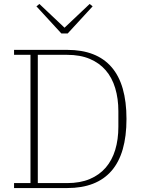

<svg xmlns="http://www.w3.org/2000/svg" viewBox="-20 -950 720 970"><path d="M51 -25H134V-673H51V-698H320Q468 -698 543.5 -611Q619 -524 619 -349Q619 -174 543.5 -87Q468 0 320 0H51ZM171 -25H319Q385 -25 433.5 -45.5Q482 -66 514 -103Q546 -140 562 -192.5Q578 -245 578 -310V-388Q578 -452 562 -505Q546 -558 514 -595Q482 -632 433.5 -652.5Q385 -673 319 -673H171ZM164 -918 179 -930 306 -810 433 -930 448 -918 322 -781H290Z"/></svg>

Font: IBM Plex Serif ExtLt
Style: Regular
Weight: 200
Designer: Mike Abbink, Paul van der Laan, Pieter van Rosmalen
Foundry: Bold Monday
Version: Version 3.001